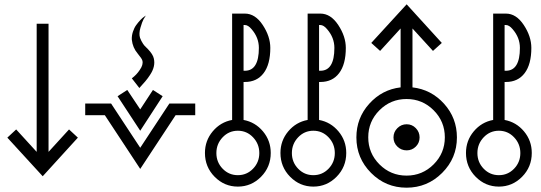

<svg xmlns="http://www.w3.org/2000/svg" viewBox="-20 -750 2510 890"><path d="M150 -640H205V-46L300 -150L341 -112L178 67L14 -112L55 -150L150 -46Z M630 -65 765 -270H885V-216H794L630 33L466 -216H375V-270H495ZM630 -243 689 -333 734 -304 630 -144 525 -304 570 -333ZM626 -342 591 -387Q613 -403 628 -426Q645 -450 640 -469Q638 -478 618 -502Q595 -529 591 -566Q590 -584 596 -602.5Q602 -621 611.5 -634Q621 -647 631 -657.5Q641 -668 649 -673L656 -678Q651 -671 645 -660Q639 -649 631 -621.5Q623 -594 629 -575Q632 -567 635.5 -560Q639 -553 643.5 -546.5Q648 -540 650 -538Q652 -536 659 -529Q666 -522 666 -522Q689 -498 693 -479Q702 -442 675 -402Q666 -388 653.5 -373Q641 -358 633 -350Z M1056 -194V-687H1115Q1163 -687 1198 -634Q1233 -581 1233 -528Q1233 -452 1202 -411Q1171 -370 1115 -370H1109V-194Q1163 -184 1199 -141Q1235 -98 1235 -41Q1235 24 1190 69.5Q1145 115 1082.5 115Q1020 115 975 69.5Q930 24 930 -41Q930 -98 966 -141Q1002 -184 1056 -194ZM1153 32Q1182 2 1182 -40.5Q1182 -83 1153 -113.5Q1124 -144 1082.5 -144Q1041 -144 1012 -113.5Q983 -83 983 -40.5Q983 2 1012 32Q1041 62 1082.5 62Q1124 62 1153 32ZM1109 -634V-422H1115Q1180 -422 1180 -528Q1180 -576 1146 -615Q1130 -634 1115 -634Z M1406 -194V-687H1465Q1513 -687 1548 -634Q1583 -581 1583 -528Q1583 -452 1552 -411Q1521 -370 1465 -370H1459V-194Q1513 -184 1549 -141Q1585 -98 1585 -41Q1585 24 1540 69.5Q1495 115 1432.5 115Q1370 115 1325 69.5Q1280 24 1280 -41Q1280 -98 1316 -141Q1352 -184 1406 -194ZM1503 32Q1532 2 1532 -40.5Q1532 -83 1503 -113.5Q1474 -144 1432.5 -144Q1391 -144 1362 -113.5Q1333 -83 1333 -40.5Q1333 2 1362 32Q1391 62 1432.5 62Q1474 62 1503 32ZM1459 -634V-422H1465Q1530 -422 1530 -528Q1530 -576 1496 -615Q1480 -634 1465 -634Z M1822 -156Q1840 -174 1865 -174Q1890 -174 1907.5 -156Q1925 -138 1925 -113Q1925 -88 1907.5 -70.5Q1890 -53 1865 -53Q1840 -53 1822 -70.5Q1804 -88 1804 -113Q1804 -138 1822 -156ZM1990 -239Q1938 -291 1864.5 -291Q1791 -291 1739 -239Q1687 -187 1687 -113.5Q1687 -40 1739 12Q1791 64 1864.5 64Q1938 64 1990 12Q2042 -40 2042 -113.5Q2042 -187 1990 -239ZM1892 -345Q1979 -335 2038.5 -269Q2098 -203 2098 -113Q2098 -17 2029.5 51.5Q1961 120 1864.5 120Q1768 120 1700 51.5Q1632 -17 1632 -113Q1632 -203 1691.5 -269Q1751 -335 1837 -345V-618L1742 -514L1701 -551L1865 -730L2028 -551L1987 -514L1892 -618Z M2266 -194V-687H2325Q2373 -687 2408 -634Q2443 -581 2443 -528Q2443 -452 2412 -411Q2381 -370 2325 -370H2319V-194Q2373 -184 2409 -141Q2445 -98 2445 -41Q2445 24 2400 69.5Q2355 115 2292.5 115Q2230 115 2185 69.5Q2140 24 2140 -41Q2140 -98 2176 -141Q2212 -184 2266 -194ZM2363 32Q2392 2 2392 -40.5Q2392 -83 2363 -113.5Q2334 -144 2292.5 -144Q2251 -144 2222 -113.5Q2193 -83 2193 -40.5Q2193 2 2222 32Q2251 62 2292.5 62Q2334 62 2363 32ZM2319 -634V-422H2325Q2390 -422 2390 -528Q2390 -576 2356 -615Q2340 -634 2325 -634Z"/></svg>

Font: Astronomicon
Style: Regular
Weight: 400
Version: Version 1.1